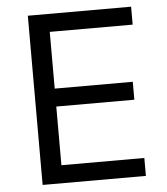

<svg xmlns="http://www.w3.org/2000/svg" viewBox="-51 -744 685 789"><g transform="rotate(-5 291.5 -349.0)"><path d="M93 0V-698H519V-624H177V-390H499V-316H177V-74H519V0Z"/></g></svg>

Font: IBM Plex Thai
Style: Regular
Weight: 400
Designer: Mike Abbink, Paul van der Laan, Pieter van Rosmalen, Ben Mitchell, Mark Frömberg
Foundry: Bold Monday
Version: Version 1.0